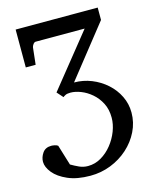

<svg xmlns="http://www.w3.org/2000/svg" viewBox="-131 -759 872 1076"><g transform="rotate(-15 305.5 -221.0)"><path d="M258.8 229Q181.6 229 128.4 205.8Q75.2 182.6 48.1 149.2Q21 115.7 21 85Q21 58.6 37.8 34.2Q54.7 9.8 88.9 9.8Q96.7 9.8 108.6 12.2Q120.6 14.6 127 20L163.1 138.2Q185.5 151.4 209 162.1Q232.4 172.9 259.8 172.9Q300.3 172.9 336.2 151.9Q372.1 130.9 399.2 96.9Q426.3 63 441.7 22.9Q457 -17.1 457 -55.2Q457 -103 438.5 -139.2Q419.9 -175.3 390.9 -200.2Q361.8 -225.1 329.6 -237.5Q297.4 -250 270 -250Q250.5 -250 240.5 -244.9Q230.5 -239.7 226.1 -235.8L194.8 -271L439.9 -576.2H155.8Q147.9 -576.2 140.9 -566.7Q133.8 -557.1 132.8 -548.8L122.1 -451.2H64.9V-670.9H541V-599.1L304.2 -299.8Q356.9 -299.8 405 -280.5Q453.1 -261.2 490.7 -227.5Q528.3 -193.8 550 -149.4Q571.8 -105 571.8 -54.2Q571.8 3.4 546.6 54.7Q521.5 106 477.8 145.3Q434.1 184.6 377.7 206.8Q321.3 229 258.8 229Z"/></g></svg>

Font: Charis
Style: Regular
Weight: 400
Designer: Walt Agee, Miriam Martin, Annie Olsen, Victor Gaultney, Lorna Priest, Alan Ward, Bob Hallissy, Martin Hosken, Sharon Cor
Foundry: SIL Global
Version: Version 7.000